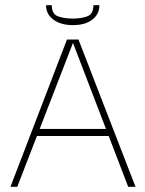

<svg xmlns="http://www.w3.org/2000/svg" viewBox="-20 -714 556 734"><path d="M20 0 236 -563H280L498 0H470L259 -550L46 0ZM115 -194 126 -221H391L402 -194ZM259 -618Q212 -618 184 -639Q156 -660 156 -694H178Q178 -660 202 -651.5Q226 -643 258 -643Q290 -643 313.5 -651.5Q337 -660 337 -694H360Q360 -660 333 -639Q306 -618 259 -618Z"/></svg>

Font: Darker Grotesque Light
Style: Regular
Weight: 300
Designer: Gabriel Lam
Foundry: TypeRant
Version: Version 1.000;gftools[0.9.28]